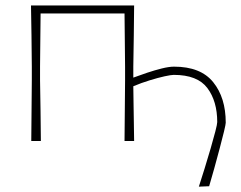

<svg xmlns="http://www.w3.org/2000/svg" viewBox="-20 -514 880 700"><path d="M705 166.5Q714.5 137.5 726 100.2Q737.5 63 748 27Q758.5 -9 765.2 -35.2Q772 -61.5 772 -69Q772 -145 736 -193Q700 -241 613.5 -241Q604 -241 580 -235.8Q556 -230.5 525.8 -221.2Q495.5 -212 466 -199.5Q466.5 -160.5 467 -129Q467.5 -97.5 468 -67Q468.5 -36.5 469 0H434Q434.5 -56.5 435 -108.5Q435.5 -160.5 436 -221V-271Q435.5 -323.5 435 -370.2Q434.5 -417 434 -465H128Q127.5 -417 127 -370.2Q126.5 -323.5 126 -271V-221Q127 -160.5 127.8 -108.5Q128.5 -56.5 129 0H94Q94.5 -56.5 95 -108.5Q95.5 -160.5 96 -221V-271Q95.5 -332 94.8 -385Q94 -438 93 -494H469Q468.5 -438 467.8 -385Q467 -332 466 -271V-231Q489 -239.5 516.5 -248.8Q544 -258 570.2 -264.5Q596.5 -271 614.5 -271Q711.5 -271 757.2 -214.5Q803 -158 803 -66.5Q803 -61 796.8 -35Q790.5 -9 781 26.8Q771.5 62.5 761.2 99.8Q751 137 742.5 165Z"/></svg>

Font: Commissioner Loud Thin
Style: Regular
Weight: 100
Designer: Kostas Bartsokas
Foundry: Kostas Bartsokas
Version: Version 1.000; ttfautohint (v1.8.3)